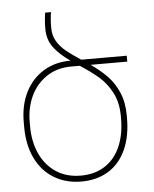

<svg xmlns="http://www.w3.org/2000/svg" viewBox="-54 -795 684 851"><g transform="rotate(-5 288.5 -370.0)"><path d="M522.5 -502H359.4Q401.4 -472.7 431.4 -441.9Q461.4 -411.1 480.5 -366.9Q499.5 -322.8 499.5 -264.2V-253.9Q499.5 -170.4 471.9 -111.1Q444.3 -51.8 393.6 -21Q342.8 9.8 273.9 9.8Q205.6 9.8 152.8 -22Q100.1 -53.7 71 -113.3Q42 -172.9 42 -253.9V-274.4Q42 -350.6 71 -408Q100.1 -465.3 152.1 -496.8Q204.1 -528.3 272 -528.3Q224.1 -561.5 198.7 -595.9Q173.3 -630.4 173.3 -679.2Q173.3 -698.7 174.6 -714.4Q175.8 -730 177 -738.8Q178.2 -747.6 178.7 -750H205.1Q204.6 -748.5 203.4 -741Q202.1 -733.4 200.9 -717.5Q199.7 -701.7 199.7 -679.2Q199.7 -646 215.3 -620.1Q231 -594.2 255.1 -574.7Q279.3 -555.2 319.8 -528.3H522.5ZM311 -502H272.9Q210.4 -502 164.1 -471.4Q117.7 -440.9 93 -388.9Q68.4 -336.9 68.4 -274.4V-253.9Q68.4 -185.5 93 -131.6Q117.7 -77.6 164.1 -47.1Q210.4 -16.6 273.9 -16.6Q336.9 -16.6 381.8 -46.1Q426.8 -75.7 450 -129.4Q473.1 -183.1 473.1 -253.9V-262.2Q473.1 -323.2 450.7 -366.9Q428.2 -410.6 395.5 -439.5Q362.8 -468.3 311 -502Z"/></g></svg>

Font: Mardoto Thin
Style: Regular
Weight: 250
Designer: Christian Robertson, Vahan Hovhannisyan
Foundry: Google
Version: Version 1.000